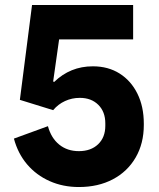

<svg xmlns="http://www.w3.org/2000/svg" viewBox="-20 -736 640 773"><path d="M297.5 17Q233.5 17 180 -6.8Q126.5 -30.5 89.2 -74.2Q52 -118 36 -178L173 -228Q186 -180 218.5 -153.8Q251 -127.5 297.5 -127.5Q346 -127.5 375 -155.2Q404 -183 404 -229.5V-239.5Q404 -286 375.8 -314Q347.5 -342 301.5 -342Q269.5 -342 241.8 -329.2Q214 -316.5 194 -292.5L60 -334L109 -716H516V-577.5H218L194 -408L198 -406Q230.5 -437.5 269.2 -453.2Q308 -469 354 -469Q415.5 -469 461.5 -440Q507.5 -411 533.2 -359Q559 -307 559 -238V-233Q559 -158.5 526.2 -102Q493.5 -45.5 434.5 -14.2Q375.5 17 297.5 17Z"/></svg>

Font: Google Sans Code
Style: Regular
Weight: 400
Monospace: yes
Designer: Google Sans Code Authors
Foundry: Google LLC
Version: Version 6.000